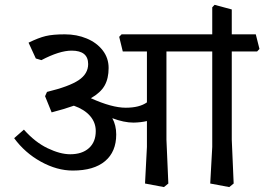

<svg xmlns="http://www.w3.org/2000/svg" viewBox="-20 -740 1085 788"><path d="M931.2 -167 939 13.2 920.9 27.8 842.8 13.2 851.1 -137.2V-528.8H663.1V-167L670.9 13.2L652.8 27.8L575.2 13.2L583 -137.2V-243.2Q558.1 -237.3 527.8 -236.8Q488.8 -236.8 440.9 -254.9Q457 -226.1 457 -188Q457 -117.2 411.1 -78.6Q365.2 -40 278.8 -40Q213.9 -40 147.9 -76.4Q82 -112.8 38.1 -172.9L78.1 -208Q124 -156.2 175.5 -131.6Q227.1 -106.9 268.1 -106.9Q316.9 -106.9 345 -132.1Q373 -157.2 373 -202.1Q373 -237.3 349.6 -264.2Q326.2 -291 283.2 -306.2Q243.2 -292 191.9 -278.8L165 -345.2L172.9 -362.8Q263.7 -384.8 302.7 -410.9Q341.8 -437 341.8 -477.1Q341.8 -532.2 273.9 -532.2Q224.1 -532.2 149.9 -493.2L127 -500L97.2 -564.9Q138.2 -585 167.5 -592Q196.8 -599.1 246.1 -599.1Q294.9 -599.1 335.9 -582Q377 -564.9 401.4 -533.4Q425.8 -502 425.8 -460.9Q425.8 -418 409.4 -388.9Q393.1 -359.9 353 -336.9Q439 -297.9 496.1 -297.9Q552.2 -297.9 583 -319.8V-528.8H483.9L469.2 -588.9L479 -599.1H851.1V-710L860.8 -720.2L931.2 -701.2V-599.1H1029.8L1044.9 -539.1L1035.2 -528.8H931.2Z"/></svg>

Font: Sura
Style: Regular
Weight: 400
Designer: Carolina Giovagnoli
Foundry: Huerta Tipografica
Version: Version 1.003;PS 001.002;hotconv 1.0.70;makeotf.lib2.5.58329